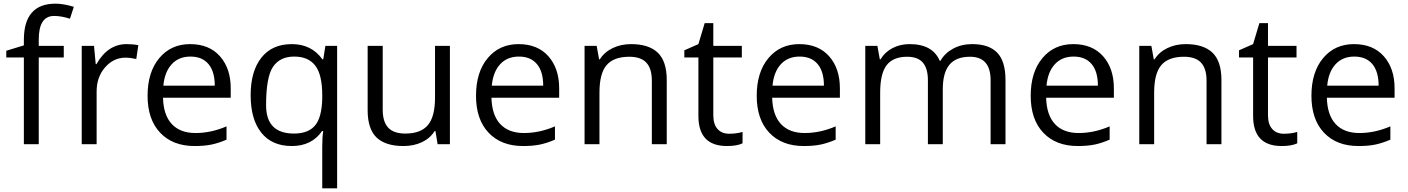

<svg xmlns="http://www.w3.org/2000/svg" viewBox="-20 -785 7663 1045"><path d="M327.1 -472.2H190.9V0H109.9V-472.2H14.2V-508.8L109.9 -538.1V-567.9Q109.9 -765.1 282.2 -765.1Q324.7 -765.1 381.8 -748L360.8 -683.1Q314 -698.2 274.4 -698.2Q190.9 -698.2 190.9 -569.8V-535.2H327.1Z M668.9 -544.9Q704.6 -544.9 732.9 -539.1L721.7 -463.9Q688.5 -471.2 663.1 -471.2Q598.1 -471.2 552 -418.5Q505.9 -365.7 505.9 -287.1V0H424.8V-535.2H491.7L501 -436H504.9Q566.9 -544.9 668.9 -544.9Z M869.1 -318.8H1148.9Q1148.9 -395.5 1114.7 -436.3Q1080.6 -477.1 1016.6 -477.1Q952.6 -477.1 914.3 -435.1Q876 -393.1 869.1 -318.8ZM1039.1 9.8Q920.4 9.8 851.8 -62.5Q783.2 -134.8 783.2 -263.7Q783.2 -392.6 846.9 -468.8Q910.6 -544.9 1014.6 -544.9Q1118.7 -544.9 1177.2 -478.8Q1235.8 -412.6 1235.8 -304.2V-252.9H867.2Q869.6 -158.7 915 -109.9Q960.4 -61 1044.4 -61Q1128.4 -61 1212.9 -97.2V-24.9Q1169.9 -6.3 1131.6 1.7Q1093.3 9.8 1039.1 9.8Z M1734.9 -461.9H1739.3L1751 -535.2H1814.9V240.2H1733.9V11.2Q1733.9 -37.6 1739.3 -71.8H1732.9Q1676.8 9.8 1568.4 9.8Q1460 9.8 1402.1 -63Q1344.2 -135.7 1344.2 -266.6Q1344.2 -397.5 1402.6 -471.2Q1460.9 -544.9 1568.4 -544.9Q1675.8 -544.9 1734.9 -461.9ZM1580.1 -58.1Q1657.2 -58.1 1694.3 -101.6Q1731.4 -145 1733.9 -248V-266.1Q1733.9 -378.4 1696 -427.7Q1658.2 -477.1 1581.1 -477.1Q1503.9 -477.1 1466.1 -421.6Q1428.2 -366.2 1428.2 -212.2Q1428.2 -58.1 1580.1 -58.1Z M2063 -535.2V-188Q2063 -122.6 2092.8 -90.3Q2122.6 -58.1 2186 -58.1Q2270 -58.1 2308.8 -104Q2347.7 -149.9 2347.7 -253.9V-535.2H2428.7V0H2361.8L2350.1 -71.8H2345.7Q2320.8 -32.2 2276.6 -11.2Q2232.4 9.8 2175.8 9.8Q2078.1 9.8 2029.5 -36.6Q1981 -83 1981 -185.1V-535.2Z M2656.7 -318.8H2936.5Q2936.5 -395.5 2902.3 -436.3Q2868.2 -477.1 2804.2 -477.1Q2740.2 -477.1 2701.9 -435.1Q2663.6 -393.1 2656.7 -318.8ZM2826.7 9.8Q2708 9.8 2639.4 -62.5Q2570.8 -134.8 2570.8 -263.7Q2570.8 -392.6 2634.5 -468.8Q2698.2 -544.9 2802.2 -544.9Q2906.2 -544.9 2964.8 -478.8Q3023.4 -412.6 3023.4 -304.2V-252.9H2654.8Q2657.2 -158.7 2702.6 -109.9Q2748 -61 2832 -61Q2916 -61 3000.5 -97.2V-24.9Q2957.5 -6.3 2919.2 1.7Q2880.9 9.8 2826.7 9.8Z M3527.8 0V-346.2Q3527.8 -411.6 3498 -443.8Q3468.3 -476.1 3404.8 -476.1Q3320.8 -476.1 3281.7 -430.7Q3242.7 -385.3 3242.7 -280.8V0H3161.6V-535.2H3227.5L3240.7 -461.9H3244.6Q3269.5 -501.5 3314.5 -523.2Q3359.4 -544.9 3414.6 -544.9Q3511.2 -544.9 3560.1 -498.3Q3608.9 -451.7 3608.9 -349.1V0Z M3781.2 -153.8V-472.2H3704.6V-511.2L3781.2 -544.9L3815.4 -659.2H3862.3V-535.2H4017.6V-472.2H3862.3V-157.2Q3862.3 -108.9 3885.3 -83Q3908.2 -57.1 3948.2 -57.1Q3988.3 -57.1 4021.5 -66.9V-4.9Q3991.2 9.8 3936.5 9.8Q3781.2 9.8 3781.2 -153.8Z M4184.6 -318.8H4464.4Q4464.4 -395.5 4430.2 -436.3Q4396 -477.1 4332 -477.1Q4268.1 -477.1 4229.7 -435.1Q4191.4 -393.1 4184.6 -318.8ZM4354.5 9.8Q4235.8 9.8 4167.2 -62.5Q4098.6 -134.8 4098.6 -263.7Q4098.6 -392.6 4162.4 -468.8Q4226.1 -544.9 4330.1 -544.9Q4434.1 -544.9 4492.7 -478.8Q4551.3 -412.6 4551.3 -304.2V-252.9H4182.6Q4185.1 -158.7 4230.5 -109.9Q4275.9 -61 4359.9 -61Q4443.8 -61 4528.3 -97.2V-24.9Q4485.4 -6.3 4447 1.7Q4408.7 9.8 4354.5 9.8Z M5371.6 -348.1Q5371.6 -476.1 5259.3 -476.1Q5183.6 -476.1 5147.5 -432.6Q5111.3 -389.2 5111.3 -298.8V0H5030.3V-348.1Q5030.3 -412.1 5002.9 -444.1Q4975.6 -476.1 4917.5 -476.1Q4841.3 -476.1 4805.9 -430.4Q4770.5 -384.8 4770.5 -280.8V0H4689.5V-535.2H4755.4L4768.6 -461.9H4772.5Q4795.4 -501 4837.2 -522.9Q4878.9 -544.9 4930.7 -544.9Q5056.2 -544.9 5094.7 -454.1H5098.6Q5122.6 -496.1 5168 -520.5Q5213.4 -544.9 5271.5 -544.9Q5362.3 -544.9 5407.5 -498.3Q5452.6 -451.7 5452.6 -349.1V0H5371.6Z M5675.8 -318.8H5955.6Q5955.6 -395.5 5921.4 -436.3Q5887.2 -477.1 5823.2 -477.1Q5759.3 -477.1 5720.9 -435.1Q5682.6 -393.1 5675.8 -318.8ZM5845.7 9.8Q5727.1 9.8 5658.4 -62.5Q5589.8 -134.8 5589.8 -263.7Q5589.8 -392.6 5653.6 -468.8Q5717.3 -544.9 5821.3 -544.9Q5925.3 -544.9 5983.9 -478.8Q6042.5 -412.6 6042.5 -304.2V-252.9H5673.8Q5676.3 -158.7 5721.7 -109.9Q5767.1 -61 5851.1 -61Q5935.1 -61 6019.5 -97.2V-24.9Q5976.6 -6.3 5938.2 1.7Q5899.9 9.8 5845.7 9.8Z M6546.9 0V-346.2Q6546.9 -411.6 6517.1 -443.8Q6487.3 -476.1 6423.8 -476.1Q6339.8 -476.1 6300.8 -430.7Q6261.7 -385.3 6261.7 -280.8V0H6180.7V-535.2H6246.6L6259.8 -461.9H6263.7Q6288.6 -501.5 6333.5 -523.2Q6378.4 -544.9 6433.6 -544.9Q6530.3 -544.9 6579.1 -498.3Q6627.9 -451.7 6627.9 -349.1V0Z M6800.3 -153.8V-472.2H6723.6V-511.2L6800.3 -544.9L6834.5 -659.2H6881.3V-535.2H7036.6V-472.2H6881.3V-157.2Q6881.3 -108.9 6904.3 -83Q6927.2 -57.1 6967.3 -57.1Q7007.3 -57.1 7040.5 -66.9V-4.9Q7010.3 9.8 6955.6 9.8Q6800.3 9.8 6800.3 -153.8Z M7203.6 -318.8H7483.4Q7483.4 -395.5 7449.2 -436.3Q7415 -477.1 7351.1 -477.1Q7287.1 -477.1 7248.8 -435.1Q7210.4 -393.1 7203.6 -318.8ZM7373.5 9.8Q7254.9 9.8 7186.3 -62.5Q7117.7 -134.8 7117.7 -263.7Q7117.7 -392.6 7181.4 -468.8Q7245.1 -544.9 7349.1 -544.9Q7453.1 -544.9 7511.7 -478.8Q7570.3 -412.6 7570.3 -304.2V-252.9H7201.7Q7204.1 -158.7 7249.5 -109.9Q7294.9 -61 7378.9 -61Q7462.9 -61 7547.4 -97.2V-24.9Q7504.4 -6.3 7466.1 1.7Q7427.7 9.8 7373.5 9.8Z"/></svg>

Font: OpenSans
Style: Regular
Weight: 400
Foundry: Ascender Corporation
Version: Version 1.10